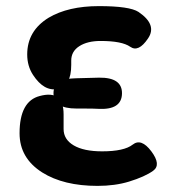

<svg xmlns="http://www.w3.org/2000/svg" viewBox="-20 -594 568 628"><path d="M299 14Q188 14 118 -30Q44 -77 44 -158Q44 -263 110 -280Q188 -301 188 -220V-172Q188 -138 221 -118.5Q254 -99 314 -99Q386 -99 414 -121Q442 -143 475 -99Q508 -55 481 -35.5Q454 -16 402 0Q356 14 299 14ZM230 -239Q155 -239 155 -288Q154 -337 229 -338L304 -340Q380 -341 379 -288Q378 -234 302 -238Q287 -239 251 -239ZM213 -382Q213 -312 169 -303Q124 -294 88 -349Q69 -378 69 -416Q69 -493 139 -536Q203 -574 303.5 -574Q404 -574 433 -555Q495 -513 464 -468Q433 -422 406 -441Q379 -460 309 -460Q266 -460 239.5 -443Q213 -426 213 -396Z"/></svg>

Font: Resource Han Rounded JP
Style: Bold
Weight: 700
Designer: Cyano Hao (round all glyphs); Ryoko NISHIZUKA 西塚涼子 (kana, bopomofo & ideographs); Paul D. Hunt (Latin, Greek & Cyrillic)
Foundry: Cyano Hao
Version: 0.990